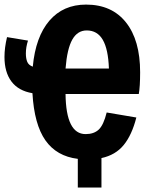

<svg xmlns="http://www.w3.org/2000/svg" viewBox="-22 -689 643 841"><path d="M265.1 -277.3Q267.1 -101.6 353 -101.6Q389.2 -101.6 410.4 -121.3Q431.6 -141.1 445.3 -196.3L575.2 -174.3Q555.7 -97.7 519.8 -53.7Q483.9 -9.8 422.4 3.4V132.3H318.8V6.8Q226.1 -4.4 177 -74.2Q127.9 -144 120.1 -280.8Q59.1 -291 28.3 -331.8Q-2.4 -372.6 -2.4 -439.5Q-2.4 -480 8.8 -526.4L100.6 -511.2Q91.3 -482.4 91.3 -455.1Q91.3 -433.1 97.2 -418.5Q103 -403.8 121.6 -397Q133.8 -527.8 194.3 -598.4Q254.9 -668.9 355 -668.9Q467.8 -668.9 529.8 -590.8Q591.8 -512.7 591.8 -372.6Q591.8 -309.1 585.9 -277.3ZM357.9 -555.7Q317.4 -555.7 294.7 -515.6Q272 -475.6 265.1 -388.7H455.1Q452.1 -473.6 428.2 -514.6Q404.3 -555.7 357.9 -555.7Z"/></svg>

Font: Cousine
Style: Bold
Weight: 700
Monospace: yes
Designer: Steve Matteson
Foundry: Ascender Corporation
Version: Version 1.20